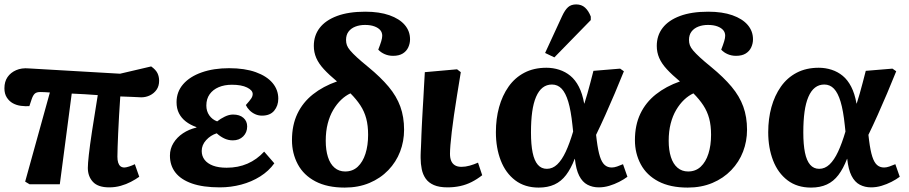

<svg xmlns="http://www.w3.org/2000/svg" viewBox="-21 -835 4120 870"><path d="M474 14Q423 14 400 -11Q377 -36 377 -74Q377 -93 381.5 -133.5Q386 -174 396 -240.5Q406 -307 422 -404Q393 -406 363.5 -408Q334 -410 304 -411L250 0H113L93 -12L205 -416Q190 -417 179.5 -417.5Q169 -418 161 -418Q145 -418 137 -411Q129 -404 123 -387L112 -354Q93 -353 73.5 -355.5Q54 -358 37.5 -367Q21 -376 10 -393Q-1 -410 -1 -435Q-1 -465 13 -485.5Q27 -506 52 -517Q77 -528 110 -525L523 -501L664 -534Q685 -519 692.5 -503.5Q700 -488 700 -469Q700 -445 688.5 -428.5Q677 -412 658.5 -403Q640 -394 619 -394Q602 -395 576.5 -396Q551 -397 524 -398Q521 -353 518.5 -311Q516 -269 514.5 -233Q513 -197 512 -169.5Q511 -142 511 -125Q511 -109 514.5 -98Q518 -87 525 -81.5Q532 -76 543 -76Q550 -76 564 -80.5Q578 -85 590 -91L610 -34Q593 -22 572 -11Q551 0 526 7Q501 14 474 14Z M975 14Q899 14 849 -3.5Q799 -21 774 -53Q749 -85 749 -130Q749 -161 765 -187Q781 -213 808 -231Q835 -249 869 -257V-259Q841 -269 821 -284.5Q801 -300 790 -321.5Q779 -343 779 -372Q779 -419 809 -453.5Q839 -488 893 -507Q947 -526 1017 -526Q1088 -526 1138 -508Q1188 -490 1214 -459Q1240 -428 1240 -388Q1240 -356 1221.5 -333.5Q1203 -311 1166 -311Q1150 -311 1135.5 -317.5Q1121 -324 1110 -335Q1099 -346 1093 -359Q1111 -379 1117.5 -389Q1124 -399 1124 -409Q1124 -426 1098.5 -438.5Q1073 -451 1030 -451Q996 -451 970 -440Q944 -429 929 -408Q914 -387 914 -357Q914 -331 927.5 -312Q941 -293 963 -285Q978 -297 997.5 -306.5Q1017 -316 1035 -316Q1065 -316 1082 -301Q1099 -286 1099 -262Q1099 -235 1081 -217Q1063 -199 1034 -199Q1013 -199 994.5 -208Q976 -217 961 -231Q933 -222 913 -200Q893 -178 893 -151Q893 -128 906 -111Q919 -94 944 -84.5Q969 -75 1006 -75Q1058 -75 1100.5 -93.5Q1143 -112 1176 -148L1222 -95Q1197 -60 1158 -35.5Q1119 -11 1072 1.5Q1025 14 975 14Z M1541 15Q1462 15 1408.5 -13Q1355 -41 1328.5 -90.5Q1302 -140 1302 -200Q1302 -268 1326.5 -319.5Q1351 -371 1397 -407.5Q1443 -444 1506 -466Q1470 -496 1446.5 -521.5Q1423 -547 1412 -572.5Q1401 -598 1401 -627Q1401 -674 1427.5 -708.5Q1454 -743 1506 -762.5Q1558 -782 1634 -782Q1698 -782 1743.5 -766Q1789 -750 1813 -722Q1837 -694 1837 -657Q1837 -638 1829 -620.5Q1821 -603 1804 -592.5Q1787 -582 1760 -582Q1740 -582 1722.5 -589.5Q1705 -597 1693 -610Q1702 -633 1706.5 -648Q1711 -663 1711 -673Q1711 -688 1702 -698.5Q1693 -709 1675.5 -715.5Q1658 -722 1633 -722Q1609 -722 1589.5 -714.5Q1570 -707 1558.5 -692Q1547 -677 1547 -654Q1547 -641 1551 -630Q1555 -619 1566 -606Q1577 -593 1596.5 -575Q1616 -557 1648 -531Q1704 -485 1740 -442Q1776 -399 1793 -352Q1810 -305 1810 -247Q1810 -195 1792 -148Q1774 -101 1738.5 -64Q1703 -27 1653 -6Q1603 15 1541 15ZM1543 -58Q1577 -58 1600 -79.5Q1623 -101 1635 -138.5Q1647 -176 1647 -224Q1647 -266 1638.5 -298Q1630 -330 1612 -357.5Q1594 -385 1567 -412Q1545 -402 1525 -383Q1505 -364 1489 -337Q1473 -310 1464 -275Q1455 -240 1455 -197Q1455 -155 1465 -123.5Q1475 -92 1495 -75Q1515 -58 1543 -58Z M2007 14Q1969 14 1945 3.5Q1921 -7 1908 -25.5Q1895 -44 1890 -68.5Q1885 -93 1885 -119Q1885 -124 1885 -131.5Q1885 -139 1885.5 -148Q1886 -157 1886.5 -168Q1887 -179 1887.5 -192.5Q1888 -206 1888.5 -222Q1889 -238 1890 -256.5Q1891 -275 1892 -296Q1893 -317 1894.5 -341Q1896 -365 1897.5 -391.5Q1899 -418 1900.5 -447Q1902 -476 1904 -508L2050 -521L2067 -508Q2058 -453 2050 -403.5Q2042 -354 2036 -312.5Q2030 -271 2026 -237Q2022 -203 2020 -178Q2018 -153 2018 -138Q2018 -119 2023.5 -106Q2029 -93 2040.5 -86Q2052 -79 2070 -79Q2088 -79 2107.5 -84.5Q2127 -90 2145 -98L2164 -41Q2141 -23 2116.5 -10.5Q2092 2 2064.5 8Q2037 14 2007 14Z M2420 15Q2357 15 2313.5 -18Q2270 -51 2248 -108Q2226 -165 2226 -236Q2226 -297 2240.5 -349.5Q2255 -402 2283.5 -442.5Q2312 -483 2355 -505.5Q2398 -528 2455 -528Q2485 -528 2513 -519Q2541 -510 2563.5 -491.5Q2586 -473 2602 -442Q2618 -411 2626 -366H2627Q2634 -387 2640.5 -410.5Q2647 -434 2654 -460Q2661 -486 2668 -514L2789 -524L2806 -512Q2786 -462 2764.5 -411.5Q2743 -361 2722 -314Q2701 -267 2680 -224L2683 -199Q2689 -152 2697.5 -125.5Q2706 -99 2719 -87.5Q2732 -76 2751 -76Q2762 -76 2775 -80.5Q2788 -85 2802 -91L2822 -34Q2806 -22 2784.5 -11Q2763 0 2739.5 7Q2716 14 2692 14Q2664 14 2641 2Q2618 -10 2603.5 -38.5Q2589 -67 2584 -115H2583Q2566 -71 2544 -42Q2522 -13 2491.5 1Q2461 15 2420 15ZM2457 -70Q2483 -70 2504 -90Q2525 -110 2542.5 -147.5Q2560 -185 2576 -239L2573 -267Q2566 -334 2554 -374Q2542 -414 2524 -433Q2506 -452 2480 -452Q2456 -452 2438 -438Q2420 -424 2408 -396Q2396 -368 2390.5 -328Q2385 -288 2385 -235Q2385 -180 2392.5 -143.5Q2400 -107 2416 -88.5Q2432 -70 2457 -70ZM2491 -575 2449 -595 2526 -762Q2539 -790 2553 -802.5Q2567 -815 2590 -815Q2614 -815 2630 -800.5Q2646 -786 2656 -760V-744Z M3095 15Q3016 15 2962.5 -13Q2909 -41 2882.5 -90.5Q2856 -140 2856 -200Q2856 -268 2880.5 -319.5Q2905 -371 2951 -407.5Q2997 -444 3060 -466Q3024 -496 3000.5 -521.5Q2977 -547 2966 -572.5Q2955 -598 2955 -627Q2955 -674 2981.5 -708.5Q3008 -743 3060 -762.5Q3112 -782 3188 -782Q3252 -782 3297.5 -766Q3343 -750 3367 -722Q3391 -694 3391 -657Q3391 -638 3383 -620.5Q3375 -603 3358 -592.5Q3341 -582 3314 -582Q3294 -582 3276.5 -589.5Q3259 -597 3247 -610Q3256 -633 3260.5 -648Q3265 -663 3265 -673Q3265 -688 3256 -698.5Q3247 -709 3229.5 -715.5Q3212 -722 3187 -722Q3163 -722 3143.5 -714.5Q3124 -707 3112.5 -692Q3101 -677 3101 -654Q3101 -641 3105 -630Q3109 -619 3120 -606Q3131 -593 3150.5 -575Q3170 -557 3202 -531Q3258 -485 3294 -442Q3330 -399 3347 -352Q3364 -305 3364 -247Q3364 -195 3346 -148Q3328 -101 3292.5 -64Q3257 -27 3207 -6Q3157 15 3095 15ZM3097 -58Q3131 -58 3154 -79.5Q3177 -101 3189 -138.5Q3201 -176 3201 -224Q3201 -266 3192.5 -298Q3184 -330 3166 -357.5Q3148 -385 3121 -412Q3099 -402 3079 -383Q3059 -364 3043 -337Q3027 -310 3018 -275Q3009 -240 3009 -197Q3009 -155 3019 -123.5Q3029 -92 3049 -75Q3069 -58 3097 -58Z M3654 15Q3591 15 3547.5 -18Q3504 -51 3482 -108Q3460 -165 3460 -236Q3460 -297 3474.5 -349.5Q3489 -402 3517.5 -442.5Q3546 -483 3589 -505.5Q3632 -528 3689 -528Q3719 -528 3747 -519Q3775 -510 3797.5 -491.5Q3820 -473 3836 -442Q3852 -411 3860 -366H3861Q3868 -387 3874.5 -410.5Q3881 -434 3888 -460Q3895 -486 3902 -514L4023 -524L4040 -512Q4020 -462 3998.5 -411.5Q3977 -361 3956 -314Q3935 -267 3914 -224L3917 -199Q3923 -152 3931.5 -125.5Q3940 -99 3953 -87.5Q3966 -76 3985 -76Q3996 -76 4009 -80.5Q4022 -85 4036 -91L4056 -34Q4040 -22 4018.5 -11Q3997 0 3973.5 7Q3950 14 3926 14Q3898 14 3875 2Q3852 -10 3837.5 -38.5Q3823 -67 3818 -115H3817Q3800 -71 3778 -42Q3756 -13 3725.5 1Q3695 15 3654 15ZM3691 -70Q3717 -70 3738 -90Q3759 -110 3776.5 -147.5Q3794 -185 3810 -239L3807 -267Q3800 -334 3788 -374Q3776 -414 3758 -433Q3740 -452 3714 -452Q3690 -452 3672 -438Q3654 -424 3642 -396Q3630 -368 3624.5 -328Q3619 -288 3619 -235Q3619 -180 3626.5 -143.5Q3634 -107 3650 -88.5Q3666 -70 3691 -70Z"/></svg>

Font: Literata
Style: Bold Italic
Weight: 700
Italic angle: -2°
Designer: Latin by Veronika Burian and Jose Scaglione. Greek by Irene Vlachou. Cyrillic by Vera Evstafieva
Foundry: TypeTogether
Version: Version 3.103;gftools[0.9.29]